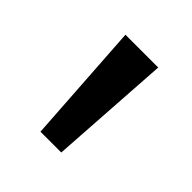

<svg xmlns="http://www.w3.org/2000/svg" viewBox="-89 -778 385 385"><g transform="rotate(45 103.5 -585.0)"><path d="M151 -714 134 -456H75L58 -714Z"/></g></svg>

Font: Avrile Sans Condensed
Style: Regular
Weight: 400
Width: 3
Designer: Monotype Design Team
Foundry: Monotype Imaging Inc.
Version: Version 2.001;September 10, 2019;FontCreator 11.5.0.2425 64-